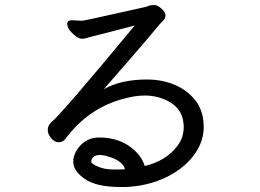

<svg xmlns="http://www.w3.org/2000/svg" viewBox="-20 -733 1040 768"><path d="M433 -55Q468 -55 480 -56Q471 -89 416 -106Q395 -113 379 -113Q363 -113 354 -105Q345 -97 345 -86Q345 -78 372 -66.5Q399 -55 433 -55ZM484 15H462Q366 15 319.5 -17Q273 -49 273 -86Q273 -121 302.5 -152Q332 -183 377 -183Q420 -183 455.5 -170Q491 -157 519.5 -130.5Q548 -104 559 -69Q644 -89 690 -150Q715 -182 715 -227L714 -240Q708 -307 636 -336Q601 -351 559 -351Q516 -351 460 -334Q328 -294 242 -178Q231 -164 215 -164Q199 -164 185 -180Q171 -196 171 -213Q171 -231 186 -245Q221 -271 519 -631Q507 -628 436.5 -609.5Q366 -591 350.5 -587.5Q335 -584 326.5 -581Q318 -578 308 -578Q296 -578 282 -589Q249 -615 249 -638Q249 -652 268 -652L305 -650Q315 -650 363 -661Q545 -702 554.5 -703.5Q564 -705 573 -709Q582 -713 596 -713Q610 -713 626 -698.5Q642 -684 642 -672Q642 -659 633 -651Q624 -643 596 -609Q568 -575 506 -503.5Q444 -432 395 -376Q463 -415 568 -415Q628 -415 678 -394Q728 -373 759.5 -334Q791 -295 794 -241L795 -227Q795 -163 753 -109Q711 -55 640.5 -22Q570 11 484 15Z"/></svg>

Font: LXGW WenKai Lite
Style: Bold
Weight: 700
Designer: LXGW / Fontworks Inc.
Foundry: LXGW / Fontworks Inc.
Version: Version 1.330;April 28, 2024